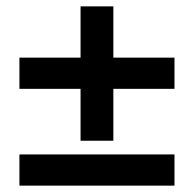

<svg xmlns="http://www.w3.org/2000/svg" viewBox="-20 -583 609 603"><path d="M233 -141V-563H336V-141ZM528 -304H41V-402H528ZM528 0H41V-98H528Z"/></svg>

Font: Source Serif 4 ExtraBold
Style: Regular
Weight: 800
Designer: Frank Grießhammer
Foundry: Adobe Systems Incorporated
Version: Version 4.004;hotconv 1.0.116;makeotfexe 2.5.65601